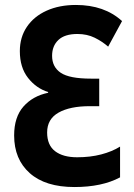

<svg xmlns="http://www.w3.org/2000/svg" viewBox="-20 -744 540 774"><path d="M280 10Q163 10 100 -46Q37 -102 37 -198Q37 -272 74.5 -314.5Q112 -357 174 -370V-373Q126 -388 93 -430Q60 -472 60 -538Q60 -594 88.5 -636Q117 -678 168 -701Q219 -724 286 -724Q401 -724 472 -659L416 -556Q392 -577 361.5 -592Q331 -607 292 -607Q241 -607 215.5 -583Q190 -559 190 -519Q190 -474 225 -450.5Q260 -427 347 -427H380V-316H342Q262 -316 216 -290Q170 -264 170 -210Q170 -159 202 -134.5Q234 -110 291 -110Q344 -110 388 -121.5Q432 -133 464 -153V-29Q391 10 280 10Z"/></svg>

Font: Noto Sans Mono ExtraCondensed
Style: Bold
Weight: 700
Width: 2
Designer: Monotype Design Team
Foundry: Monotype Imaging Inc.
Version: Version 2.014